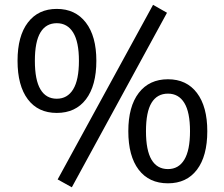

<svg xmlns="http://www.w3.org/2000/svg" viewBox="-20 -765 948 811"><path d="M223.5 -7.1 626.5 -744.6 685.4 -711.1 283.4 26.1ZM54.1 -508.3Q54.1 -613 98 -670.2Q141.8 -727.4 219.8 -727.4Q298.2 -727.4 342.6 -669.7Q387 -612.1 387 -508.3Q387 -403.3 343.1 -345.6Q299.2 -288 219.8 -288Q140.9 -288 97.5 -345.6Q54.1 -403.3 54.1 -508.3ZM313.4 -508.3Q313.4 -588.1 289 -627.6Q264.6 -667 219.8 -667Q174.4 -667 150.9 -628.1Q127.3 -589.1 127.3 -508.3Q127.3 -426.9 150.9 -387.5Q174.4 -348 219.8 -348Q264.6 -348 289 -387.6Q313.4 -427.2 313.4 -508.3ZM522 -210.8Q522 -315.2 566.2 -372.7Q610.5 -430.2 689.5 -430.2Q768.1 -430.2 811.8 -372.5Q855.6 -314.8 855.6 -210.8Q855.6 -105.8 812 -48.3Q768.4 9.3 689.5 9.3Q609.5 9.3 565.7 -48.3Q522 -105.8 522 -210.8ZM782.6 -210.8Q782.6 -291.3 758.5 -330.4Q734.5 -369.5 689.5 -369.5Q643.7 -369.5 620.1 -330.7Q596.6 -292 596.6 -210.8Q596.6 -130 620.1 -90.4Q643.7 -50.8 689.5 -50.8Q734.5 -50.8 758.5 -90.5Q782.6 -130.1 782.6 -210.8Z"/></svg>

Font: Min Sans VF VF
Style: Regular
Weight: 400
Designer: Jinseong-Kim, NotoSansCJK, Nunito
Foundry: Jinseong-Kim
Version: Version 1.420;Glyphs 3.1.2 (3151)